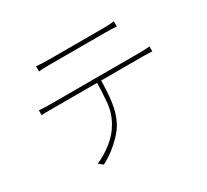

<svg xmlns="http://www.w3.org/2000/svg" viewBox="-146 -941 1292 1198"><g transform="rotate(-30 500.0 -341.5)"><path d="M228 -713Q247 -712 263 -710.5Q279 -709 302 -709Q318 -709 359 -709Q400 -709 453 -709Q506 -709 559 -709Q612 -709 653 -709Q694 -709 710 -709Q727 -709 749 -710Q771 -711 789 -713V-676Q770 -678 748.5 -678.5Q727 -679 710 -679Q694 -679 653.5 -679Q613 -679 560 -679Q507 -679 454 -679Q401 -679 360 -679Q319 -679 304 -679Q280 -679 262 -678.5Q244 -678 228 -676ZM106 -466Q125 -465 143 -464Q161 -463 184 -463Q195 -463 233.5 -463Q272 -463 328 -463Q384 -463 448.5 -463Q513 -463 577.5 -463Q642 -463 697.5 -463Q753 -463 790.5 -463Q828 -463 838 -463Q854 -463 870.5 -464Q887 -465 903 -466V-431Q889 -432 871.5 -432.5Q854 -433 838 -433Q828 -433 790.5 -433Q753 -433 697.5 -433Q642 -433 577.5 -433Q513 -433 448.5 -433Q384 -433 328 -433Q272 -433 233.5 -433Q195 -433 184 -433Q161 -433 143.5 -433Q126 -433 106 -431ZM536 -455Q536 -365 526 -285Q516 -205 481 -142Q462 -110 432 -78.5Q402 -47 365.5 -19Q329 9 288 30L258 6Q321 -22 373 -64Q425 -106 454 -157Q492 -219 499 -294.5Q506 -370 507 -455Z"/></g></svg>

Font: Noto Sans TC Thin
Style: Regular
Weight: 100
Designer: Ryoko NISHIZUKA 西塚涼子 (kana, bopomofo & ideographs); Paul D. Hunt (Latin, Greek & Cyrillic); Sandoll Communications 산돌커뮤니
Foundry: Adobe
Version: Version 2.004-H2;hotconv 1.0.118;makeotfexe 2.5.65603